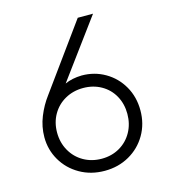

<svg xmlns="http://www.w3.org/2000/svg" viewBox="-109 -807 798 902"><g transform="rotate(-15 290.0 -356.0)"><path d="M55.7 -217.8Q55.7 -269 75 -316.9Q94.2 -364.7 124 -404.3L352.5 -719.7H426.8L217.8 -436Q252.9 -452.1 299.8 -453.1Q361.8 -453.1 413.1 -423.3Q464.4 -393.6 494.4 -341.3Q524.4 -289.1 524.4 -223.6Q524.4 -158.2 493.7 -105.5Q462.9 -52.7 409.7 -22.5Q356.4 7.8 290 7.8Q223.1 7.8 169.7 -22.7Q116.2 -53.2 85.9 -105Q55.7 -156.7 55.7 -217.8ZM460.9 -223.6Q460.9 -272 439.5 -311Q418 -350.1 378.9 -372.3Q339.8 -394.5 291 -394.5Q242.2 -394.5 202.9 -372.3Q163.6 -350.1 141.4 -311.3Q119.1 -272.5 119.1 -223.6Q119.1 -174.8 141.4 -135.3Q163.6 -95.7 202.9 -73.2Q242.2 -50.8 291 -50.8Q339.4 -50.8 378.2 -73.2Q417 -95.7 439 -135.3Q460.9 -174.8 460.9 -223.6Z"/></g></svg>

Font: Reddit Sans Chocolate Light
Style: Regular
Weight: 300
Designer: Stephen Hutchings
Foundry: Reddit
Version: Version 1.013